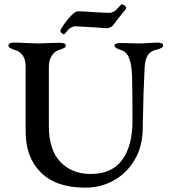

<svg xmlns="http://www.w3.org/2000/svg" viewBox="-20 -850 780 884"><path d="M98 -245V-544Q98 -575 85 -594Q72 -613 51 -619Q19 -628 19 -641Q19 -654 47 -654Q65 -654 99 -652Q137 -650 155 -650Q173 -650 211 -652L255 -653Q283 -653 283 -640Q283 -634 276.5 -630Q270 -626 259.5 -622.5Q249 -619 245 -617Q230 -612 217.5 -592Q205 -572 205 -543V-269Q205 -160 258 -104.5Q311 -49 398 -49Q494 -49 542 -113Q590 -177 590 -295Q590 -430 588 -501Q586 -551 575.5 -580Q565 -609 542 -618Q540 -619 529.5 -622.5Q519 -626 513 -630.5Q507 -635 507 -640Q507 -652 536 -652L582 -651Q594 -650 619 -650Q637 -650 665 -652Q691 -654 703 -654Q731 -654 731 -641Q731 -628 700 -621Q672 -615 660 -595Q648 -575 646 -541Q640 -425 638 -299L637 -254Q636 -176 600.5 -115Q565 -54 505 -20Q445 14 372 14Q239 14 168.5 -55.5Q98 -125 98 -245ZM258 -708Q258 -714 274 -737Q290 -760 308.5 -779Q327 -798 338 -798Q366 -798 412 -794L433 -793Q465 -791 483 -791Q503 -791 520 -810Q526 -816 532 -823Q538 -830 540 -830Q547 -830 554 -824.5Q561 -819 561 -813Q561 -809 554 -801Q547 -793 545 -791Q532 -776 501 -734Q496 -727 486.5 -723.5Q477 -720 471 -720Q465 -720 415 -724Q333 -729 327 -729Q320 -729 310.5 -724.5Q301 -720 295 -714Q288 -707 282.5 -699.5Q277 -692 275 -692Q270 -692 264 -697.5Q258 -703 258 -708Z"/></svg>

Font: EB Garamond Medium
Style: Regular
Weight: 500
Designer: Georg Duffner and Octavio Pardo
Foundry: Georg Duffner
Version: Version 1.000